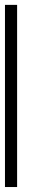

<svg xmlns="http://www.w3.org/2000/svg" viewBox="-20 -752 186 772"><path d="M0 0H48.8V-732.4H0Z"/></svg>

Font: Daray
Style: Regular
Weight: 400
Designer: Maxim Raikov
Foundry: Maxim Raikov
Version: Version 1.00 May 24, 2021, initial release